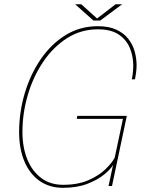

<svg xmlns="http://www.w3.org/2000/svg" viewBox="-20 -866 687 894"><path d="M273.5 8.5Q210 8.5 164 -24Q118 -56.5 93.5 -115Q69 -173.5 69 -251Q69 -342.5 94.8 -430.2Q120.5 -518 168.8 -589Q217 -660 284.5 -702Q352 -744 435.5 -744Q486.5 -744 521 -728.2Q555.5 -712.5 576.5 -686.2Q597.5 -660 606.8 -627.5Q616 -595 616 -561.5Q616 -546 613.5 -527Q611 -508 608.5 -496.5H593.5Q596.5 -508 598.5 -527Q600.5 -546 600.5 -560.5Q600.5 -603 585 -641.5Q569.5 -680 533.5 -704.8Q497.5 -729.5 435.5 -729.5Q356.5 -729.5 292 -688.2Q227.5 -647 181 -578Q134.5 -509 109.5 -424Q84.5 -339 84.5 -252Q84.5 -180 107 -124.5Q129.5 -69 171.8 -37.2Q214 -5.5 273.5 -5.5Q343 -5.5 392.2 -27.2Q441.5 -49 471.5 -78.5Q501.5 -108 514 -131.5L552.5 -312.5H337.5L340 -326.5H570.5L501.5 0H485.5L506.5 -98.5Q496.5 -79.5 466 -54.2Q435.5 -29 387 -10.2Q338.5 8.5 273.5 8.5ZM330 -846H358.5L436.5 -776H427L518 -846H548.5L447 -770.5H415Z"/></svg>

Font: Epilogue Thin
Style: Italic
Weight: 250
Italic angle: -12°
Designer: Tyler Finck
Foundry: Etcetera Type Co
Version: Version 2.112